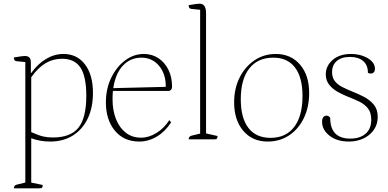

<svg xmlns="http://www.w3.org/2000/svg" viewBox="-20 -754 2099 1039"><path d="M55 265Q55 249 71 245L117 234V-418L69 -423Q55 -424 55 -443Q84 -448 96 -449.5Q108 -451 115 -451Q147 -451 147 -417V-359H149Q185 -409 230 -435.5Q275 -462 323 -462Q397 -462 440 -405.5Q483 -349 483 -251Q483 -171 454.5 -112Q426 -53 374 -20.5Q322 12 251 12Q197 12 149 -6V234L211 247Q211 257 208 261Q205 265 194 265ZM266 -10Q362 -10 404.5 -63Q447 -116 447 -236Q447 -340 415.5 -388Q384 -436 316 -436Q267 -436 226.5 -412Q186 -388 149 -336V-39Q190 -21 213.5 -15.5Q237 -10 266 -10Z M734 12Q650 12 601.5 -47Q553 -106 553 -200Q553 -274 582 -333.5Q611 -393 657.5 -427.5Q704 -462 758 -462Q803 -462 837.5 -439Q872 -416 891.5 -376.5Q911 -337 911 -286Q911 -272 904 -267Q897 -262 895 -262H591Q589 -241 589 -217Q589 -157 607.5 -110Q626 -63 660.5 -36Q695 -9 743 -9Q786 -9 827.5 -35Q869 -61 896 -104L906 -92Q875 -43 829.5 -15.5Q784 12 734 12ZM745 -442Q686 -442 645.5 -399.5Q605 -357 593 -277L877 -284Q878 -353 841 -397.5Q804 -442 745 -442Z M1001 0Q1001 -16 1017 -20L1063 -31V-701L1015 -706Q1001 -707 1001 -726Q1030 -731 1041.5 -732.5Q1053 -734 1060 -734Q1095 -734 1095 -683V-32L1157 -18Q1157 -8 1154 -4Q1151 0 1140 0Z M1428 12Q1346 12 1296.5 -46Q1247 -104 1247 -200Q1247 -275 1276.5 -334Q1306 -393 1357 -427.5Q1408 -462 1472 -462Q1554 -462 1603.5 -404.5Q1653 -347 1653 -251Q1653 -174 1624 -114.5Q1595 -55 1544.5 -21.5Q1494 12 1428 12ZM1444 -8Q1527 -8 1572 -67Q1617 -126 1617 -234Q1617 -335 1576.5 -388.5Q1536 -442 1459 -442Q1375 -442 1329 -383.5Q1283 -325 1283 -217Q1283 -115 1324.5 -61.5Q1366 -8 1444 -8Z M1868 12Q1804 12 1763.5 -19.5Q1723 -51 1723 -94Q1723 -113 1730 -120.5Q1737 -128 1746 -128Q1760 -128 1767 -116Q1767 -4 1876 -4Q1928 -4 1958.5 -30.5Q1989 -57 1989 -106Q1989 -145 1971 -167.5Q1953 -190 1924.5 -204Q1896 -218 1864 -230Q1834 -242 1806.5 -257.5Q1779 -273 1761 -296Q1743 -319 1743 -351Q1743 -398 1780.5 -430Q1818 -462 1879 -462Q1914 -462 1943.5 -451.5Q1973 -441 1991 -423Q2009 -405 2009 -382Q2009 -369 2002.5 -362.5Q1996 -356 1987 -356Q1978 -356 1971 -360Q1971 -402 1945 -424Q1919 -446 1874 -446Q1828 -446 1802.5 -424Q1777 -402 1777 -364Q1777 -334 1792 -315Q1807 -296 1831.5 -283.5Q1856 -271 1883 -260Q1917 -247 1949.5 -230Q1982 -213 2003 -187.5Q2024 -162 2024 -121Q2024 -82 2003.5 -52Q1983 -22 1947.5 -5Q1912 12 1868 12Z"/></svg>

Font: Petrona Thin
Style: Regular
Weight: 100
Designer: Ringo R. Seeber
Foundry: Ringo R. Seeber
Version: Version 2.001; ttfautohint (v1.8.3)